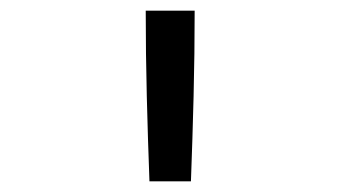

<svg xmlns="http://www.w3.org/2000/svg" viewBox="-20 -792 640 361"><path d="M261 -451Q258 -531 256 -611Q254 -691 254 -772H346Q346 -691 344 -611Q342 -531 339 -451Z"/></svg>

Font: Iosevka Slab Extended
Style: Regular
Weight: 400
Width: 7
Monospace: yes
Designer: Belleve Invis
Foundry: Belleve Invis
Version: Version 11.1.1; ttfautohint (v1.8.3)